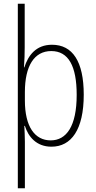

<svg xmlns="http://www.w3.org/2000/svg" viewBox="-20 -780 518 1034"><path d="M431 -270C431 -449 371 -539 260 -539C174 -539 132 -482 111 -417H109C112 -452 113 -495 113 -526V-760H76V234H114V-16C114 -48 112 -79 111 -102H114C132 -45 175 10 257 10C364 10 431 -82 431 -270ZM393 -269C393 -99 337 -24 253 -24C168 -24 114 -97 114 -239V-284C114 -424 164 -505 256 -505C349 -505 393 -424 393 -269Z"/></svg>

Font: Noto Sans Sinhala UI Condensed ExtraLight
Style: Regular
Weight: 200
Width: 3
Designer: Jelle Bosma - Monotype Design Team
Foundry: Monotype Imaging Inc.
Version: Version 2.006